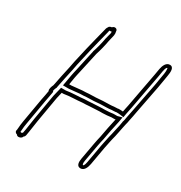

<svg xmlns="http://www.w3.org/2000/svg" viewBox="-166 -806 896 948"><g transform="rotate(30 282.0 -332.0)"><path d="M80 -196 56 -57C53 -41 52 -28 51 -15L50 -5C46 5 53 13 62 15C67 27 92 21 95 7C100 4 102 0 103 -5L107 -29C110 -50 113 -71 117 -95L142 -240L150 -274H160C193 -280 228 -279 263 -283C275 -283 288 -284 301 -285L340 -287C353 -288 364 -288 375 -288C390 -288 409 -290 423 -292H435C439 -292 443 -292 447 -293L446 -292C437 -253 431 -221 424 -183C420 -167 417 -152 414 -136L397 -42C393 -21 394 3 416 3C438 3 447 -21 451 -42L469 -144C471 -157 475 -169 477 -183C479 -195 483 -208 486 -221C490 -238 493 -256 497 -275L502 -298C504 -305 506 -313 507 -321C511 -340 515 -359 518 -377C528 -431 539 -485 549 -537L561 -608C565 -631 568 -661 544 -661C523 -661 513 -638 509 -617L503 -582C491 -516 478 -451 466 -384C464 -372 460 -359 458 -345C450 -346 441 -346 433 -346L429 -345C423 -345 417 -344 408 -344C400 -343 391 -342 383 -342C371 -342 359 -341 346 -341C322 -339 295 -337 270 -337C257 -336 245 -335 233 -335C214 -333 192 -331 173 -329H161L168 -371C170 -384 174 -397 176 -408C186 -453 193 -484 202 -526C210 -550 219 -586 223 -610L232 -649C233 -657 233 -664 231 -670C232 -686 212 -690 203 -678C198 -678 194 -676 189 -673C184 -666 180 -659 179 -652C169 -611 157 -567 147 -524L134 -467C129 -447 125 -427 121 -405C112 -366 104 -326 96 -286C91 -276 84 -256 90 -249C87 -231 84 -214 80 -196ZM108 -261C109 -266 111 -275 114 -280L116 -283V-286C124 -326 132 -365 141 -404V-405C145 -426 149 -446 154 -466L167 -523C177 -566 189 -610 199 -651V-652C199 -654 200 -656 201 -658H210L212 -660C213 -656 214 -654 213 -650L203 -611V-610C199 -587 190 -551 182 -529V-528V-527C173 -485 166 -454 156 -408C154 -397 150 -385 148 -371L137 -309H170H171C190 -311 212 -313 231 -315C245 -315 257 -316 268 -317C294 -317 322 -319 344 -321C358 -321 369 -322 380 -322C389 -322 398 -323 405 -324C415 -324 421 -325 425 -325H427L431 -326C439 -326 446 -326 452 -325L474 -322L478 -345C480 -358 484 -371 486 -384C498 -451 511 -516 523 -582L529 -617C533 -639 539 -641 540 -641H541C542 -640 544 -626 541 -608L529 -537C519 -485 508 -431 498 -377C495 -360 491 -341 487 -322V-321C486 -313 484 -306 482 -301V-299L478 -276C473 -256 470 -238 466 -222C463 -209 459 -196 457 -183C455 -170 451 -158 449 -144L431 -42C427 -19 421 -17 420 -17C419 -17 413 -19 417 -42L434 -136C437 -151 440 -166 444 -182V-183C451 -221 457 -252 466 -291L471 -319L445 -312H439H426H424C411 -310 391 -308 378 -308C367 -308 355 -308 342 -307L304 -305C290 -304 277 -303 266 -303H265H264C232 -299 196 -300 162 -294H135L122 -241L97 -95C93 -71 90 -49 87 -29L83 -8L78 -4C76 -4 72 -4 70 -5L71 -17C72 -30 73 -42 76 -57L100 -196C104 -215 107 -231 110 -249L111 -257Z"/></g></svg>

Font: Scribbler
Style: ClrIta
Weight: 400
Designer: Mew Too
Foundry: Cannot Into Space Fonts
Version: Version 1.001